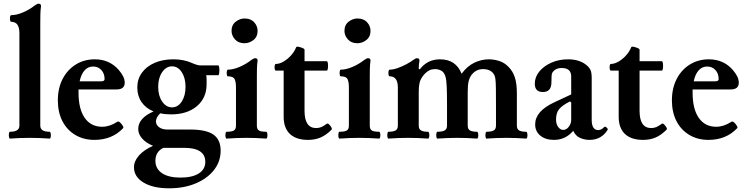

<svg xmlns="http://www.w3.org/2000/svg" viewBox="-20 -746 4045 1039"><path d="M34 4Q30 4 28.5 -5Q27 -14 28.5 -23.5Q30 -33 34 -33Q85 -33 85 -66V-567Q85 -628 41 -628Q36 -628 34.5 -637Q33 -646 34.5 -655Q36 -664 41 -664Q69 -664 103.5 -678.5Q138 -693 169 -717Q181 -726 189 -726Q202 -726 202 -713Q199 -691 198.5 -669.5Q198 -648 198 -628V-66Q198 -33 248 -33Q253 -33 254.5 -23.5Q256 -14 254.5 -5Q253 4 248 4Q221 2 194.5 1Q168 0 141 0Q114 0 87.5 1Q61 2 34 4Z M491 11Q432 11 387 -16Q342 -43 317.5 -91Q293 -139 293 -203Q293 -268 318.5 -318Q344 -368 389.5 -396.5Q435 -425 493 -425Q573 -425 623 -367Q655 -330 655 -299Q655 -262 611 -262H405Q405 -254 405 -244Q405 -156 438.5 -108Q472 -60 533 -60Q573 -60 615 -87Q621 -91 629.5 -83.5Q638 -76 644 -66Q650 -56 646 -52Q586 11 491 11ZM484 -386Q456 -386 437.5 -365Q419 -344 411 -306H528Q546 -306 546 -318Q546 -348 528.5 -367Q511 -386 484 -386Z M905 -127Q874 -127 847 -133Q824 -110 824 -89Q824 -70 841 -57.5Q858 -45 886 -45H1010Q1096 -45 1135 -17.5Q1174 10 1174 69Q1174 128 1138 174Q1102 220 1039 246.5Q976 273 895 273Q809 273 757 242Q705 211 705 159Q705 126 732 95.5Q759 65 808 43Q771 28 749.5 4Q728 -20 728 -48Q728 -107 811 -143Q769 -160 746 -193.5Q723 -227 723 -273Q723 -318 748 -352.5Q773 -387 817 -406Q861 -425 918 -425Q975 -425 1019 -405Q1049 -392 1064 -392H1161Q1165 -392 1166.5 -379Q1168 -366 1166.5 -352.5Q1165 -339 1161 -339H1096Q1098 -326 1098 -314.5Q1098 -303 1098 -290Q1098 -216 1045.5 -171.5Q993 -127 905 -127ZM911 -165Q943 -165 963.5 -196.5Q984 -228 984 -276Q984 -324 963.5 -355.5Q943 -387 911 -387Q879 -387 857.5 -355.5Q836 -324 836 -276Q836 -228 857.5 -196.5Q879 -165 911 -165ZM956 215Q1021 215 1056 192.5Q1091 170 1091 130Q1091 54 976 54H864Q821 75 821 124Q821 167 856.5 191Q892 215 956 215Z M1303 -512Q1270 -512 1251.5 -533Q1233 -554 1233 -579Q1233 -611 1255.5 -628.5Q1278 -646 1303 -646Q1337 -646 1355.5 -625.5Q1374 -605 1374 -579Q1374 -547 1351.5 -529.5Q1329 -512 1303 -512ZM1206 4Q1202 4 1200.5 -5Q1199 -14 1200.5 -23.5Q1202 -33 1206 -33Q1235 -33 1246 -40Q1257 -47 1257 -66V-272Q1257 -303 1249.5 -318Q1242 -333 1213 -333Q1209 -333 1207.5 -342Q1206 -351 1207.5 -360Q1209 -369 1213 -369Q1241 -369 1275.5 -383.5Q1310 -398 1341 -422Q1353 -431 1361 -431Q1374 -431 1374 -418Q1371 -397 1370.5 -375.5Q1370 -354 1370 -333V-66Q1370 -47 1381 -40Q1392 -33 1420 -33Q1425 -33 1426.5 -23.5Q1428 -14 1426.5 -5Q1425 4 1420 4Q1393 2 1366.5 1Q1340 0 1313 0Q1286 0 1259.5 1Q1233 2 1206 4Z M1647 11Q1583 11 1549 -21Q1515 -53 1515 -114V-364H1473Q1468 -364 1466.5 -373Q1465 -382 1466.5 -391Q1468 -400 1473 -400Q1493 -400 1515.5 -413.5Q1538 -427 1556 -447.5Q1574 -468 1582 -489Q1584 -494 1591 -493.5Q1598 -493 1606 -490Q1614 -488 1621 -484.5Q1628 -481 1628 -476V-415H1748Q1753 -415 1754.5 -402.5Q1756 -390 1754.5 -377Q1753 -364 1748 -364H1628V-146Q1628 -53 1691 -53Q1706 -53 1719 -58.5Q1732 -64 1748 -76Q1753 -80 1760.5 -73Q1768 -66 1773 -57Q1778 -48 1774 -44Q1745 -15 1715 -2Q1685 11 1647 11Z M1914 -512Q1881 -512 1862.5 -533Q1844 -554 1844 -579Q1844 -611 1866.5 -628.5Q1889 -646 1914 -646Q1948 -646 1966.5 -625.5Q1985 -605 1985 -579Q1985 -547 1962.5 -529.5Q1940 -512 1914 -512ZM1817 4Q1813 4 1811.5 -5Q1810 -14 1811.5 -23.5Q1813 -33 1817 -33Q1846 -33 1857 -40Q1868 -47 1868 -66V-272Q1868 -303 1860.5 -318Q1853 -333 1824 -333Q1820 -333 1818.5 -342Q1817 -351 1818.5 -360Q1820 -369 1824 -369Q1852 -369 1886.5 -383.5Q1921 -398 1952 -422Q1964 -431 1972 -431Q1985 -431 1985 -418Q1982 -397 1981.5 -375.5Q1981 -354 1981 -333V-66Q1981 -47 1992 -40Q2003 -33 2031 -33Q2036 -33 2037.5 -23.5Q2039 -14 2037.5 -5Q2036 4 2031 4Q2004 2 1977.5 1Q1951 0 1924 0Q1897 0 1870.5 1Q1844 2 1817 4Z M2082 4Q2078 4 2076.5 -5Q2075 -14 2076.5 -23.5Q2078 -33 2082 -33Q2108 -33 2120.5 -40Q2133 -47 2133 -66V-272Q2133 -333 2089 -333Q2084 -333 2082.5 -342Q2081 -351 2082.5 -360Q2084 -369 2089 -369Q2108 -369 2133 -378Q2158 -387 2181 -399.5Q2204 -412 2217 -422Q2229 -431 2237 -431Q2250 -431 2250 -418Q2246 -399 2246 -373L2252 -371Q2293 -425 2361 -425Q2447 -425 2478 -347Q2508 -388 2546.5 -406.5Q2585 -425 2625 -425Q2653 -425 2681.5 -416Q2710 -407 2732 -384Q2755 -361 2766 -327.5Q2777 -294 2777 -242V-66Q2777 -47 2789.5 -40Q2802 -33 2827 -33Q2832 -33 2833.5 -23.5Q2835 -14 2833.5 -5Q2832 4 2827 4Q2800 2 2773.5 1Q2747 0 2720 0Q2693 0 2666.5 1Q2640 2 2613 4Q2609 4 2607.5 -5Q2606 -14 2607.5 -23.5Q2609 -33 2613 -33Q2639 -33 2651.5 -40Q2664 -47 2664 -66V-173Q2664 -234 2663.5 -267.5Q2663 -301 2661 -317Q2659 -333 2655 -340Q2638 -372 2594 -372Q2556 -372 2532 -341Q2521 -327 2516 -306Q2511 -285 2511 -249V-66Q2511 -47 2523.5 -40Q2536 -33 2561 -33Q2566 -33 2567.5 -23.5Q2569 -14 2567.5 -5Q2566 4 2561 4Q2535 2 2508 1Q2481 0 2454 0Q2428 0 2401 1Q2374 2 2347 4Q2343 4 2341.5 -5Q2340 -14 2341.5 -23.5Q2343 -33 2347 -33Q2373 -33 2386 -40Q2399 -47 2399 -66V-174Q2399 -238 2397.5 -275Q2396 -312 2391 -330Q2384 -355 2368 -363.5Q2352 -372 2335 -372Q2317 -372 2304.5 -366Q2292 -360 2280 -348Q2266 -334 2256 -314Q2246 -294 2246 -247V-66Q2246 -47 2258.5 -40Q2271 -33 2296 -33Q2301 -33 2302.5 -23.5Q2304 -14 2302.5 -5Q2301 4 2296 4Q2269 2 2242.5 1Q2216 0 2189 0Q2162 0 2135.5 1Q2109 2 2082 4Z M2978 11Q2932 11 2904 -12Q2876 -35 2876 -73Q2876 -144 2979 -192L3071 -235V-332Q3071 -378 3020 -378Q2984 -378 2968 -351Q2964 -344 2964 -301Q2964 -248 2918 -248Q2874 -248 2874 -293Q2874 -329 2898.5 -359Q2923 -389 2964 -407Q3005 -425 3054 -425Q3110 -425 3147 -399Q3165 -386 3173.5 -371Q3182 -356 3182 -326V-97Q3182 -42 3218 -42Q3234 -42 3250 -59Q3255 -63 3263 -55.5Q3271 -48 3268 -43Q3234 11 3170 11Q3144 11 3119.5 0.5Q3095 -10 3082 -38Q3040 11 2978 11ZM3028 -43Q3045 -43 3058 -60Q3071 -77 3071 -97V-192L3064 -197Q3021 -175 3005 -154.5Q2989 -134 2989 -99Q2989 -75 3000.5 -59Q3012 -43 3028 -43Z M3460 11Q3396 11 3362 -21Q3328 -53 3328 -114V-364H3286Q3281 -364 3279.5 -373Q3278 -382 3279.5 -391Q3281 -400 3286 -400Q3306 -400 3328.5 -413.5Q3351 -427 3369 -447.5Q3387 -468 3395 -489Q3397 -494 3404 -493.5Q3411 -493 3419 -490Q3427 -488 3434 -484.5Q3441 -481 3441 -476V-415H3561Q3566 -415 3567.5 -402.5Q3569 -390 3567.5 -377Q3566 -364 3561 -364H3441V-146Q3441 -53 3504 -53Q3519 -53 3532 -58.5Q3545 -64 3561 -76Q3566 -80 3573.5 -73Q3581 -66 3586 -57Q3591 -48 3587 -44Q3558 -15 3528 -2Q3498 11 3460 11Z M3814 11Q3755 11 3710 -16Q3665 -43 3640.5 -91Q3616 -139 3616 -203Q3616 -268 3641.5 -318Q3667 -368 3712.5 -396.5Q3758 -425 3816 -425Q3896 -425 3946 -367Q3978 -330 3978 -299Q3978 -262 3934 -262H3728Q3728 -254 3728 -244Q3728 -156 3761.5 -108Q3795 -60 3856 -60Q3896 -60 3938 -87Q3944 -91 3952.5 -83.5Q3961 -76 3967 -66Q3973 -56 3969 -52Q3909 11 3814 11ZM3807 -386Q3779 -386 3760.5 -365Q3742 -344 3734 -306H3851Q3869 -306 3869 -318Q3869 -348 3851.5 -367Q3834 -386 3807 -386Z"/></svg>

Font: Junicode
Style: Bold
Weight: 700
Designer: Peter S. Baker
Version: Version 2.100; ttfautohint (v1.8.4)